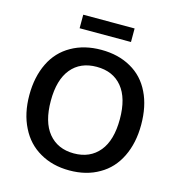

<svg xmlns="http://www.w3.org/2000/svg" viewBox="-128 -1003 1041 1123"><g transform="rotate(15 393.0 -441.5)"><path d="M393 9Q291 9 214 -36Q137 -80 96 -163Q54 -246 54 -357Q54 -467 95 -551Q135 -633 213 -677Q290 -721 393 -721Q497 -721 574 -677Q651 -634 691 -551Q731 -470 731 -357Q731 -247 690 -163Q649 -79 573 -36Q497 9 393 9ZM393 -94Q491 -94 547 -162Q602 -229 602 -357Q602 -484 547 -551Q492 -618 393 -618Q294 -618 239 -551Q184 -484 184 -357Q184 -229 239 -162Q295 -94 393 -94ZM237 -810V-892H548V-810Z"/></g></svg>

Font: PRinguin Sans
Style: Bold
Weight: 700
Designer: Vernon Adams
Foundry: Vernon Adams
Version: ""